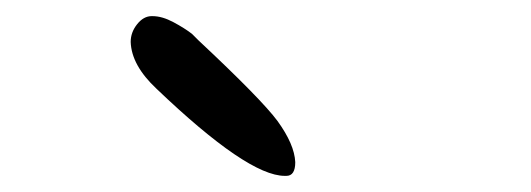

<svg xmlns="http://www.w3.org/2000/svg" viewBox="-20 -770 658 238"><path d="M333 -552Q287 -552 174 -660Q143 -689 142 -718Q142 -730 150 -740Q158 -750 168 -750H169Q181 -750 195 -742.5Q209 -735 218 -728L226 -720Q304 -647 324 -620Q345 -591 346 -569Q346 -552 335 -552Z"/></svg>

Font: Hermit Light
Style: Regular
Weight: 300
Designer: Pablo Caro
Version: Version 2.000;PS 002.000;hotconv 1.0.88;makeotf.lib2.5.64775